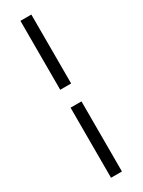

<svg xmlns="http://www.w3.org/2000/svg" viewBox="-224 -736 664 893"><g transform="rotate(-30 108.5 -289.5)"><path d="M77.6 131.8V-244.6H136.2V131.8ZM136.2 -340.8H77.6V-710.9H136.2Z"/></g></svg>

Font: Roboto-Light
Style: Regular
Weight: 300
Designer: Google
Version: Version 2.137; 2017